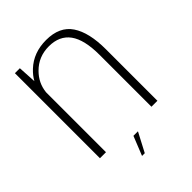

<svg xmlns="http://www.w3.org/2000/svg" viewBox="-213 -703 945 945"><g transform="rotate(-45 259.5 -230.0)"><path d="M57 0H99V-417Q105 -475.5 147.5 -518Q196.5 -567.5 268.5 -567.5Q342 -567.5 378.8 -517.2Q415.5 -467 415.5 -360V0H457V-358.5Q457 -475.5 415.5 -537.2Q374 -599 281 -599Q193 -599 135.5 -545Q111 -522 97 -496.5L91.5 -592H57ZM211.5 138.5H230.5L283 38.5H251.5Z"/></g></svg>

Font: Anybody Thin ExtraLight
Style: Regular
Weight: 250
Version: Version 1.113;gftools[0.9.25]